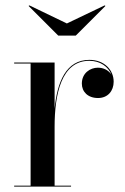

<svg xmlns="http://www.w3.org/2000/svg" viewBox="-20 -692 465 712"><path d="M228 -605 89 -672 86 -670 196 -560H261L371 -670L368 -672ZM32.5 -3.5V0H243.5V-3.5H182.5V-222C182.5 -342 207.5 -466.5 311 -466.5C352 -466.5 381.5 -444.5 393 -415.5C383 -431 364.5 -441 343 -441C314.5 -441 283.5 -421 283.5 -382C283.5 -352 305.5 -328.5 343.5 -328.5C380 -328.5 401.5 -355 401.5 -389C401.5 -432.5 367 -470 311.5 -470C224.5 -470 192 -387 182.5 -289V-460H32.5V-456.5H93.5V-3.5Z"/></svg>

Font: Bodoni* 48pt
Style: Regular
Weight: 400
Version: Version 2.3